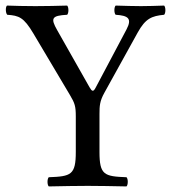

<svg xmlns="http://www.w3.org/2000/svg" viewBox="-20 -667 615 689"><path d="M337 -122V-257.7C337 -287.5 338.1 -304.4 354.5 -334L474 -550C502 -600.7 524.3 -609.7 569 -614C575 -620 575 -641 569 -647C541 -646 509 -645 486 -645C463 -645 427 -646 395 -647C389 -641 389 -620 395 -614C439.3 -611 455.2 -601.4 433.8 -561L323 -352C315 -336.8 310.2 -338.1 301.2 -354L185.2 -558.8C161 -601.4 165 -611 221 -614C227 -620 227 -641 221 -647C185 -646 147 -645 107 -645C68 -645 35 -646 5 -647C-1 -641 0 -620 6 -614C48 -611 65.2 -605.1 99.7 -547L231 -326C248.5 -296.5 252 -286 252 -249V-122C252 -39 235 -34 155 -31C149 -25 149 -4 155 2C204 1 256.4 0 295 0C333.7 0 384 1 434 2C440 -4 440 -25 434 -31C354 -34 337 -39 337 -122Z"/></svg>

Font: Libertinus Math
Style: Regular
Weight: 400
Designer: Philipp H. Poll
Foundry: Khaled Hosny
Version: Version 6.2